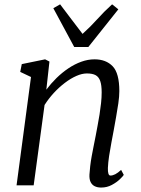

<svg xmlns="http://www.w3.org/2000/svg" viewBox="-20 -834 636 864"><path d="M188.5 -430.5Q209 -458 234.2 -482.8Q259.5 -507.5 287.8 -526.5Q316 -545.5 345.8 -556.2Q375.5 -567 405.5 -567Q457 -567 487 -535.8Q517 -504.5 517 -424Q517 -400 512.5 -369Q508 -338 502.2 -306Q496.5 -274 491.5 -246.5Q487 -221.5 481.2 -191.8Q475.5 -162 471 -132.2Q466.5 -102.5 465.5 -78Q465 -61.5 467.8 -52.8Q470.5 -44 477 -44Q487 -44 498.8 -50Q510.5 -56 525 -69.5L537 -47Q534 -41.5 519.5 -27.5Q505 -13.5 483.2 -1.8Q461.5 10 435 10Q418.5 10 406.2 4Q394 -2 387.8 -14.8Q381.5 -27.5 382.5 -48.5Q383.5 -65.5 386 -87Q388.5 -108.5 392.8 -132Q397 -155.5 401.8 -178.8Q406.5 -202 410.5 -222.5Q414.5 -244.5 419.2 -269Q424 -293.5 428 -319.2Q432 -345 434.8 -370.2Q437.5 -395.5 437.5 -418Q437.5 -451 431 -469.5Q424.5 -488 410.2 -495.8Q396 -503.5 371 -503.5Q349 -503.5 323.5 -492.2Q298 -481 272 -461.2Q246 -441.5 222.2 -415.8Q198.5 -390 180.5 -361.5L131.5 0H54.5L119.5 -487.5L71 -510.5L78 -545.5L183 -567L202.5 -557ZM314 -622.5 220 -797 250.5 -814.5Q275.5 -781 300.8 -748Q326 -715 351.5 -681.5Q388.5 -715 418 -748Q447.5 -781 484.5 -814.5L512.5 -792L377.5 -622.5Z"/></svg>

Font: Merriweather 20pt Light
Style: Italic
Weight: 300
Italic angle: -7.8°
Version: Version 2.101